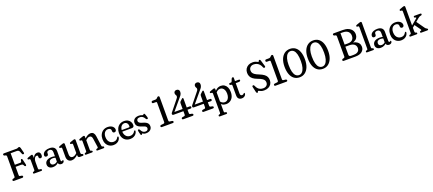

<svg xmlns="http://www.w3.org/2000/svg" viewBox="128 -2544 10335 4585"><g transform="rotate(-20 5295.5 -251.0)"><path d="M383.8 -700Q397 -700 406.5 -704.8Q416 -709.5 425 -714Q433.9 -718.5 443.6 -718.5Q458.8 -718.5 466.7 -709.7Q474.5 -701 479.6 -682.6L511.9 -554.1Q515.6 -540.8 509.6 -532.2Q503.5 -523.7 492.1 -521.5Q482.8 -519.9 474 -524.7Q465.1 -529.6 459.4 -544.2Q445.4 -587.9 432.4 -610.1Q419.3 -632.3 403.4 -640Q387.5 -647.7 364.4 -647.7H211.2V-95.1Q211.2 -79.9 217.1 -71.6Q222.9 -63.3 234.9 -60.5L279.3 -53.2Q290.5 -50.5 296.2 -44.2Q301.9 -37.8 301.9 -25.9Q301.9 -13.5 294.3 -6.8Q286.6 0 271.8 0H60.8Q46.5 0 38.8 -6.8Q31 -13.5 31 -25.9Q31 -46.7 53.3 -54.4L83 -60.5Q95.8 -64.6 101.4 -72.7Q107 -80.7 107 -95.1V-604.9Q107 -619.3 101.4 -627.3Q95.8 -635.4 83 -639.5L53.3 -645.6Q31 -653.3 31 -674.1Q31 -686.8 38.8 -693.4Q46.5 -700 60.8 -700ZM159.8 -354.4H347.2Q367.9 -354.4 375.2 -365Q382.5 -375.5 382.5 -402.1Q383.9 -414.8 389.8 -421.8Q395.6 -428.8 404.8 -429.4Q424.3 -430.9 429.3 -406.7L460.6 -272.9Q463.7 -258.7 460.4 -249.7Q457.1 -240.8 446.8 -237.5Q437.6 -234.9 429.2 -239.3Q420.8 -243.8 415.3 -254.2Q408 -271.9 400.8 -282.4Q393.5 -293 383.3 -297.5Q373.1 -302.1 356.6 -302.1H159.8Z M680.9 -244.2Q680.9 -311.7 698.7 -356.1Q716.5 -400.4 746.1 -422.3Q775.7 -444.2 811.1 -444.2Q849.6 -444.2 870.3 -421.5Q891 -398.7 891 -355.4Q891 -322.8 878.5 -306.8Q865.9 -290.9 846 -290.9Q824.7 -290.9 813.9 -302.3Q803.1 -313.7 803.1 -334.7V-349.8Q803.1 -365 796 -372.4Q788.8 -379.8 774.2 -379.8Q753.9 -379.8 736.4 -364.5Q718.9 -349.2 708.2 -319.2Q697.4 -289.2 697.4 -244.7ZM692.8 -410.5 697.4 -307.2V-84.4Q697.4 -68.7 702.9 -60.1Q708.4 -51.5 722.6 -49.6L757.5 -45.4Q768.7 -43.9 774 -37.3Q779.3 -30.7 779.3 -21.6Q779.3 -11.7 773 -5.9Q766.6 0 753.7 0H575.5Q563.4 0 556.9 -5.7Q550.5 -11.3 550.5 -21.6Q550.5 -30.1 554.8 -35.8Q559.1 -41.4 567.5 -45.4L585.4 -49.6Q596.6 -53.1 601 -60.4Q605.4 -67.7 605.4 -84.4V-331.3Q605.4 -346 601.3 -352Q597.3 -358.1 587.6 -360.3L560.3 -361.5Q550.7 -364.7 546.7 -369.7Q542.8 -374.7 542.8 -382.1Q542.8 -390.3 548.1 -396.4Q553.4 -402.5 566.6 -407.1L632.7 -430.9Q647.2 -436.1 656.1 -438.2Q664.9 -440.3 670.9 -440.3Q680.4 -440.3 685.9 -433.7Q691.4 -427 692.8 -410.5Z M1187.2 -57.8V-70.6L1180.2 -74V-322.3Q1180.2 -361.5 1160.2 -382.3Q1140.2 -403.1 1105.8 -403.1Q1073.8 -403.1 1056.4 -389.4Q1039 -375.8 1039 -354V-332.3Q1039 -307.4 1026.2 -294.4Q1013.4 -281.4 989 -281.4Q965.2 -281.4 954.3 -294.1Q943.5 -306.8 943.5 -327.4Q943.5 -358.1 964 -384.7Q984.5 -411.3 1024.6 -427.8Q1064.7 -444.2 1123.3 -444.2Q1195.2 -444.2 1233.7 -410.5Q1272.2 -376.8 1272.2 -316V-79.1Q1272.2 -67.2 1277.3 -59.7Q1282.3 -52.1 1294.3 -52.1Q1301.2 -52.1 1305.7 -54.7Q1310.1 -57.2 1313.4 -62.2Q1315.6 -64.9 1318.1 -66.9Q1320.6 -68.9 1324.3 -68.9Q1330.7 -68.9 1334.3 -63.6Q1337.8 -58.2 1337.8 -49.9Q1337.8 -34.8 1328.9 -21.1Q1319.9 -7.4 1303.2 1.3Q1286.5 10 1263.3 10Q1228.8 10 1208 -8.5Q1187.2 -26.9 1187.2 -57.8ZM924.6 -99Q924.6 -158.8 973.4 -193.5Q1022.2 -228.2 1105.4 -228.2Q1129.4 -228.2 1154.5 -224.2Q1179.5 -220.2 1197.7 -213.1L1189.4 -176.4Q1171.5 -183.7 1152.4 -187.8Q1133.3 -191.9 1111.1 -191.9Q1068 -191.9 1042.8 -171.8Q1017.5 -151.6 1017.5 -115.2Q1017.5 -80.6 1038.6 -63.2Q1059.7 -45.7 1092.4 -45.7Q1123.7 -45.7 1150.7 -60.6Q1177.7 -75.4 1196.5 -101.1L1207.2 -68.6Q1183.3 -31.8 1142.2 -10.9Q1101.2 10 1051.8 10Q992.8 10 958.7 -19.6Q924.6 -49.2 924.6 -99Z M1687.4 -51V-84L1685.2 -88.3V-331.3Q1685.2 -346 1681.1 -352Q1677.1 -358.1 1667.4 -360.3L1640.1 -361.5Q1630.5 -364.7 1626.5 -369.7Q1622.6 -374.7 1622.6 -382.1Q1622.6 -390.3 1627.8 -396.3Q1633 -402.3 1646.4 -407.1L1710.7 -430.1Q1727.2 -436.1 1736.2 -438.2Q1745.1 -440.3 1752.5 -440.3Q1764.4 -440.3 1770.8 -432.9Q1777.2 -425.4 1777.2 -412.9V-84.4Q1777.2 -68 1782.1 -60.3Q1786.9 -52.6 1797.2 -49.6L1815.1 -45.4Q1823.5 -41.4 1827.8 -35.8Q1832.1 -30.1 1832.1 -21.6Q1832.1 -11.3 1825.7 -5.7Q1819.2 0 1807.1 0H1737.7Q1712.2 0 1699.8 -13.1Q1687.4 -26.2 1687.4 -51ZM1409.6 -123V-331.3Q1409.6 -346 1405.5 -352Q1401.5 -358.1 1391.8 -360.3L1364.5 -361.5Q1354.9 -364.7 1350.9 -369.7Q1347 -374.7 1347 -382.1Q1347 -390.3 1352.2 -396.3Q1357.4 -402.3 1370.8 -407.1L1435.1 -430.1Q1451.6 -436.1 1460.6 -438.2Q1469.5 -440.3 1476.9 -440.3Q1488.8 -440.3 1495.2 -432.9Q1501.6 -425.4 1501.6 -412.9V-146.7Q1501.6 -103.1 1521.7 -80.4Q1541.8 -57.7 1574.1 -57.7Q1597.9 -57.7 1624.4 -70.3Q1650.8 -82.8 1680.1 -110.7L1696.8 -126.6L1718.9 -100L1698.7 -79.8Q1652 -32.5 1609.9 -10.6Q1567.8 11.2 1527.3 11.2Q1474.7 11.2 1442.1 -24Q1409.6 -59.2 1409.6 -123Z M2014.4 -412.9V-84.4Q2014.4 -67.1 2018.5 -59.2Q2022.6 -51.3 2034 -47.6L2052.3 -43Q2067.1 -36 2067.1 -21.6Q2067.1 0 2043.9 0H1892.5Q1880.4 0 1873.9 -5.7Q1867.5 -11.3 1867.5 -21.6Q1867.5 -30.1 1871.8 -35.8Q1876.1 -41.4 1884.5 -45.4L1902.4 -49.6Q1913.6 -52.9 1918 -60.3Q1922.4 -67.7 1922.4 -84.4V-331.3Q1922.4 -346 1918.3 -352Q1914.3 -358.1 1904.6 -360.3L1877.3 -361.5Q1867.7 -364.7 1863.7 -369.7Q1859.8 -374.7 1859.8 -382.1Q1859.8 -390.3 1865 -396.3Q1870.2 -402.3 1883.6 -407.1L1947.9 -430.1Q1964.4 -436.1 1973.4 -438.2Q1982.3 -440.3 1989.7 -440.3Q2001.6 -440.3 2008 -432.9Q2014.4 -425.4 2014.4 -412.9ZM2002.6 -309.4 1980.7 -334.6 2001.1 -354.8Q2047.7 -401.4 2086.1 -422.8Q2124.5 -444.2 2162.6 -444.2Q2213.1 -444.2 2239.1 -413.8Q2265.1 -383.3 2271.7 -331.4L2305.4 -84.4Q2307.6 -67.9 2311 -60.5Q2314.4 -53.1 2325.4 -49.6L2343.3 -45.4Q2351.5 -41.2 2356 -35.7Q2360.5 -30.1 2360.5 -21.6Q2360.5 -11.3 2354.1 -5.7Q2347.6 0 2335.5 0H2183.5Q2160.3 0 2160.3 -21.6Q2160.3 -36.4 2175.3 -43L2193.6 -47.6Q2205 -51.3 2210.2 -58.8Q2215.4 -66.3 2213.2 -82.4L2182 -297.5Q2176.7 -335.7 2160.7 -355.5Q2144.6 -375.3 2114.2 -375.3Q2092.1 -375.3 2069 -363.5Q2045.8 -351.8 2018.9 -325.3Z M2761.7 -324.5Q2761.7 -297.5 2748 -282.8Q2734.3 -268.2 2712.3 -268.2Q2689.3 -268.2 2678 -281.8Q2666.7 -295.5 2666.7 -318.5V-332.1Q2666.7 -359.5 2646.5 -376.3Q2626.4 -393.2 2589.1 -393.2Q2554.5 -393.2 2527.5 -374.1Q2500.4 -355 2485 -320.7Q2469.6 -286.3 2469.6 -240.1Q2469.6 -183.1 2488.8 -143.3Q2507.9 -103.5 2541 -83Q2574 -62.4 2616 -62.4Q2662.6 -62.4 2690.7 -83.7Q2718.7 -105 2731.7 -133.7Q2738.2 -142.2 2742.9 -145.1Q2747.6 -147.9 2752.9 -147.9Q2759.6 -147.9 2763.4 -142.6Q2767.2 -137.2 2766.6 -127.2Q2763.3 -91.3 2741.2 -60.1Q2719 -28.9 2680.8 -9.5Q2642.5 10 2591 10Q2530.2 10 2483.9 -18Q2437.5 -46 2411.8 -96.5Q2386.1 -146.9 2386.1 -213.8Q2386.1 -279.3 2412.2 -331.5Q2438.3 -383.7 2486.3 -414Q2534.3 -444.2 2599.4 -444.2Q2649.6 -444.2 2686 -427.3Q2722.4 -410.4 2742.1 -383Q2761.7 -355.6 2761.7 -324.5Z M3193.5 -278.4Q3193.5 -249.8 3178.5 -235Q3163.5 -220.2 3134.7 -220.2H2868.1V-260.4H3069.9Q3097.4 -260.4 3097.4 -287.3Q3097.4 -334.6 3072.2 -363.9Q3047.1 -393.2 3006.2 -393.2Q2972.8 -393.2 2946.9 -374.5Q2921 -355.8 2906.3 -321.7Q2891.5 -287.5 2891.5 -240.5Q2891.5 -152.7 2932.3 -106.2Q2973 -59.6 3038 -59.6Q3083.7 -59.6 3115 -81.9Q3146.3 -104.2 3160.3 -133.7Q3166 -141.6 3171 -144.8Q3176 -147.9 3181.3 -147.9Q3188 -147.9 3191.9 -142.6Q3195.8 -137.2 3195.2 -127.2Q3191.9 -91.9 3169.1 -60.6Q3146.3 -29.3 3107 -9.7Q3067.7 10 3014.6 10Q2950.7 10 2903.8 -18.2Q2856.9 -46.4 2831.4 -97Q2806 -147.5 2806 -213.8Q2806 -279.7 2831.2 -331.9Q2856.4 -384.1 2904.3 -414.2Q2952.1 -444.2 3018.9 -444.2Q3070.8 -444.2 3110.1 -422.9Q3149.3 -401.6 3171.4 -364.1Q3193.5 -326.5 3193.5 -278.4Z M3415.9 -32.7Q3448.9 -32.7 3467.2 -49.6Q3485.5 -66.5 3485.5 -92.5Q3485.5 -109.7 3478 -122.9Q3470.6 -136.1 3451.5 -147.4Q3432.3 -158.7 3397.3 -168.8Q3336.2 -186.2 3301.5 -206.9Q3266.7 -227.6 3252.3 -254.5Q3238 -281.4 3238 -317.2Q3238 -371.9 3277.1 -408.1Q3316.2 -444.2 3394.4 -444.2Q3423.2 -444.2 3442.2 -438.7Q3461.1 -433.1 3473.4 -427.6Q3485.6 -422 3493.6 -422Q3499.5 -422 3502.4 -427.6Q3505.3 -433.1 3509.6 -438.7Q3513.8 -444.2 3522.9 -444.2Q3531.1 -444.2 3537.5 -438.9Q3543.8 -433.6 3548.5 -417.6L3572.9 -346.7Q3578.7 -328 3576.9 -315.9Q3575 -303.7 3565 -299.5Q3554 -295.1 3542.9 -299.9Q3531.8 -304.8 3523.4 -318.5Q3507.3 -348.6 3488.2 -366.4Q3469.1 -384.3 3447 -392.4Q3424.9 -400.5 3399.4 -400.5Q3357.7 -400.5 3339 -382.3Q3320.3 -364.2 3320.3 -338.8Q3320.3 -320.9 3329.3 -305.7Q3338.2 -290.4 3360.2 -277.8Q3382.1 -265.2 3421 -254.5Q3472.5 -240.9 3504.8 -221.9Q3537.1 -202.8 3552.4 -176.5Q3567.6 -150.2 3567.6 -114.6Q3567.6 -78 3549.5 -49.7Q3531.3 -21.4 3497.9 -5.1Q3464.5 11.2 3418.8 11.2Q3386.6 11.2 3367.8 4.3Q3348.9 -2.7 3339.4 -9.6Q3329.9 -16.5 3324.9 -16.5Q3318.2 -16.5 3315.6 -9.6Q3313 -2.7 3309.7 4.3Q3306.3 11.2 3297 11.2Q3289.2 11.2 3283.8 6Q3278.5 0.9 3276 -11.5L3257.4 -87.4Q3252.5 -110.4 3253.9 -121.7Q3255.3 -133 3266.7 -136.2Q3277.1 -139.5 3287.3 -134Q3297.4 -128.5 3306.6 -112.5Q3326.9 -70.5 3353.6 -51.6Q3380.3 -32.7 3415.9 -32.7Z M3825.1 -607.9H3886.6Q3900.3 -607.9 3905.7 -600.9Q3911.1 -594 3911.1 -573.5V-96.1Q3911.1 -80.8 3904.1 -72Q3897.1 -63.1 3884.4 -61.3L3816.8 -53.8Q3790.6 -49.2 3790.6 -25.9Q3790.6 -13.7 3798.2 -6.9Q3805.8 0 3820.7 0H4094.9Q4110.1 0 4117.4 -6.9Q4124.7 -13.7 4124.7 -25.9Q4124.7 -47.6 4098.8 -53.6L4038 -61.3Q4025.1 -63.5 4019.6 -72Q4014 -80.5 4014 -95.6V-684.7Q4014 -719.4 3985.4 -719.4Q3977 -719.4 3969.6 -715.1Q3962.1 -710.8 3953.9 -701Q3938.7 -682.5 3924.1 -675.1Q3909.4 -667.7 3886.1 -667.7H3826.1Q3810.4 -667.7 3801.6 -658.8Q3792.8 -649.9 3792.8 -636.7Q3792.8 -623.3 3800.8 -615.6Q3808.7 -607.9 3825.1 -607.9Z M4431.8 -377.2Q4431.8 -392.3 4434.7 -402.2Q4437.6 -412.2 4444.9 -420L4494.4 -466.4Q4503.1 -475.3 4508.3 -478.5Q4513.5 -481.7 4519.8 -481.7Q4526.5 -481.7 4531.2 -476.5Q4535.8 -471.3 4535.8 -460.1V-96.1Q4535.8 -81.4 4541.9 -72.8Q4547.9 -64.1 4559.5 -61.3L4602.9 -53.6Q4615.9 -49.5 4622.4 -42.9Q4628.8 -36.2 4628.8 -25.9Q4628.8 -13.7 4621.5 -6.9Q4614.1 0 4598.7 0H4365.1Q4335.3 0 4335.3 -25.9Q4335.3 -47.7 4361.2 -53.8L4408.1 -61.3Q4419.8 -63.5 4425.8 -72.2Q4431.8 -80.8 4431.8 -96.1ZM4376 -509.6Q4392.2 -526.5 4398.8 -541.3Q4405.4 -556.1 4405.4 -570.4Q4405.4 -582.2 4401.5 -590.6Q4397.6 -599 4392.4 -607Q4387.3 -615.1 4383.4 -625Q4379.5 -634.9 4379.5 -649.2Q4379.5 -667.7 4387.5 -682.3Q4395.6 -697 4411 -705.6Q4426.4 -714.1 4448.3 -714.1Q4480.6 -714.1 4499.9 -695.5Q4519.1 -676.9 4519.1 -643.2Q4519.1 -623 4514 -604Q4508.9 -585 4496.2 -564.4Q4483.4 -543.9 4459.6 -518.1L4201.5 -210.4L4190.4 -236H4614.3Q4627 -236 4634.7 -229.2Q4642.4 -222.4 4642.4 -208.5Q4642.4 -179.9 4613.8 -179.9L4182 -180.2Q4165.7 -180.2 4157.1 -188.7Q4148.4 -197.2 4148.4 -210.7Q4148.4 -222.5 4153.7 -232.2Q4158.9 -241.8 4171.4 -254.9Z M4948.3 -377.2Q4948.3 -392.3 4951.2 -402.2Q4954.1 -412.2 4961.4 -420L5010.9 -466.4Q5019.6 -475.3 5024.8 -478.5Q5030 -481.7 5036.3 -481.7Q5043 -481.7 5047.7 -476.5Q5052.3 -471.3 5052.3 -460.1V-96.1Q5052.3 -81.4 5058.4 -72.8Q5064.4 -64.1 5076 -61.3L5119.4 -53.6Q5132.4 -49.5 5138.9 -42.9Q5145.3 -36.2 5145.3 -25.9Q5145.3 -13.7 5138 -6.9Q5130.6 0 5115.2 0H4881.6Q4851.8 0 4851.8 -25.9Q4851.8 -47.7 4877.7 -53.8L4924.6 -61.3Q4936.3 -63.5 4942.3 -72.2Q4948.3 -80.8 4948.3 -96.1ZM4892.5 -509.6Q4908.7 -526.5 4915.3 -541.3Q4921.9 -556.1 4921.9 -570.4Q4921.9 -582.2 4918 -590.6Q4914.1 -599 4908.9 -607Q4903.8 -615.1 4899.9 -625Q4896 -634.9 4896 -649.2Q4896 -667.7 4904 -682.3Q4912.1 -697 4927.5 -705.6Q4942.9 -714.1 4964.8 -714.1Q4997.1 -714.1 5016.4 -695.5Q5035.6 -676.9 5035.6 -643.2Q5035.6 -623 5030.5 -604Q5025.4 -585 5012.7 -564.4Q4999.9 -543.9 4976.1 -518.1L4718 -210.4L4706.9 -236H5130.8Q5143.5 -236 5151.2 -229.2Q5158.9 -222.4 5158.9 -208.5Q5158.9 -179.9 5130.3 -179.9L4698.5 -180.2Q4682.2 -180.2 4673.6 -188.7Q4664.9 -197.2 4664.9 -210.7Q4664.9 -222.5 4670.2 -232.2Q4675.4 -241.8 4687.9 -254.9Z M5327.9 -412.9V-357.8L5331.3 -347V150.1Q5331.3 166.8 5335.6 174.4Q5339.8 182 5351.3 184.9L5379.7 189.1Q5387.9 192.8 5392.3 198.6Q5396.7 204.4 5396.7 212.9Q5396.7 223 5390.3 228.7Q5383.8 234.5 5371.7 234.5H5209.4Q5197.3 234.5 5190.9 228.8Q5184.4 223.2 5184.4 212.9Q5184.4 204.4 5188.8 198.8Q5193.2 193.3 5201.4 189.1L5219.3 184.9Q5230.5 181.6 5234.9 174.2Q5239.3 166.8 5239.3 150.1V-331.3Q5239.3 -346 5235.2 -352Q5231.2 -358.1 5221.5 -360.3L5194.2 -361.5Q5184.6 -364.7 5180.7 -369.7Q5176.7 -374.7 5176.7 -382.1Q5176.7 -390.3 5181.9 -396.2Q5187.1 -402.1 5200.5 -407.1L5259.6 -429.1Q5276.3 -435.5 5286 -437.9Q5295.6 -440.3 5302.8 -440.3Q5314.9 -440.3 5321.4 -432.9Q5327.9 -425.4 5327.9 -412.9ZM5308 -295.2 5292.3 -326.5Q5325.1 -381.9 5372.1 -413.1Q5419.1 -444.2 5475 -444.2Q5527.4 -444.2 5567.4 -417.7Q5607.3 -391.1 5629.8 -342.2Q5652.3 -293.2 5652.3 -225.4Q5652.3 -148.6 5625.5 -95.8Q5598.6 -43 5553 -15.9Q5507.3 11.2 5450.2 11.2Q5396.6 11.2 5354.6 -15.9Q5312.5 -43 5287.7 -89.2L5312 -129.3Q5334.9 -85.3 5367.1 -64.2Q5399.2 -43.1 5436.8 -43.1Q5470.5 -43.1 5497.6 -63.5Q5524.8 -83.8 5540.9 -122.4Q5557 -161 5557 -215.5Q5557 -269.6 5541.2 -307.1Q5525.5 -344.6 5498.4 -364.4Q5471.4 -384.3 5436.5 -384.3Q5395.8 -384.3 5363.5 -360.9Q5331.2 -337.6 5308 -295.2Z M5723.9 -381.6 5699.1 -385.7Q5687.4 -389.1 5684.1 -396Q5680.8 -402.9 5680.8 -411.3Q5680.8 -421.2 5687.7 -427.7Q5694.6 -434.2 5706.3 -434.2H5733.4Q5741.1 -434.2 5746.5 -439.1Q5752 -443.9 5758.5 -457.6L5778.9 -514.4Q5785.9 -526.8 5794.5 -533.1Q5803 -539.3 5812.5 -539.3Q5822.3 -539.3 5828.6 -532.8Q5834.8 -526.2 5834.8 -512.7V-119.1Q5834.8 -90.7 5847.2 -75.7Q5859.5 -60.7 5881.9 -60.7Q5896.5 -60.7 5905.9 -65.8Q5915.2 -70.9 5921.6 -77.8Q5928 -84.6 5933.1 -89.7Q5938.2 -94.8 5943.5 -94.8Q5949.5 -94.8 5952.8 -90.1Q5956 -85.3 5956 -74.4Q5956 -53.7 5942.4 -34.3Q5928.7 -14.9 5905.1 -2.5Q5881.4 10 5850.8 10Q5799.6 10 5771.2 -18.4Q5742.8 -46.7 5742.8 -105.8V-349.6Q5742.8 -363.7 5739.6 -371Q5736.4 -378.4 5723.9 -381.6ZM5791.7 -382.3V-434.2H5930.7Q5943.9 -434.2 5950.5 -429.1Q5957 -424 5957 -414.5Q5957 -400.3 5945.3 -391.3Q5933.6 -382.3 5907.9 -382.3Z M6417 13.9Q6373.5 13.9 6344.9 3.8Q6316.2 -6.3 6299.7 -16.1Q6283.2 -26 6275.7 -26Q6269.2 -26 6266.5 -20.3Q6263.7 -14.6 6262 -7.4Q6260.2 -0.2 6256.4 5.5Q6252.5 11.2 6243.7 11.2Q6232.1 11.2 6225 3.9Q6217.9 -3.4 6214.8 -18.3L6182.6 -158.1Q6180 -170.1 6184.7 -179.1Q6189.4 -188.1 6200.8 -190.8Q6212.5 -193.6 6220.1 -189.2Q6227.7 -184.7 6235.1 -170Q6252.4 -126.9 6277.1 -98.4Q6301.7 -69.9 6335.5 -55.7Q6369.3 -41.5 6412.6 -41.5Q6463.4 -41.5 6496.5 -69.6Q6529.7 -97.7 6530 -145.4Q6530.3 -175.8 6517.7 -201.2Q6505.2 -226.6 6468.2 -250.8Q6431.3 -275.1 6359 -301.7Q6290.9 -326.4 6250.1 -358.2Q6209.4 -390.1 6191.2 -430.2Q6173 -470.4 6173 -519.7Q6173 -575 6198.6 -618.4Q6224.3 -661.8 6270.5 -686.9Q6316.6 -712.1 6377.1 -712.1Q6419.8 -712.4 6447.6 -702.9Q6475.3 -693.4 6492.4 -683.9Q6509.5 -674.4 6518.8 -674.4Q6527.8 -674.4 6530.5 -683.5Q6533.1 -692.5 6537.3 -701.6Q6541.4 -710.6 6554.5 -710.6Q6566.4 -710.6 6572.7 -702.9Q6578.9 -695.2 6584.9 -675L6627.7 -531.8Q6632.2 -517.4 6628.7 -508Q6625.2 -498.7 6612.9 -494.5Q6601.3 -490.5 6591.9 -495.2Q6582.5 -500 6576.7 -512.9Q6558.3 -562.5 6530 -594.2Q6501.6 -625.9 6465.4 -640.9Q6429.1 -655.9 6386.5 -655.9Q6334.7 -655.9 6301.6 -624.9Q6268.5 -594 6268.5 -544.6Q6268.5 -513.7 6281.3 -487.3Q6294 -460.9 6329.8 -436Q6365.6 -411 6434.6 -384Q6506.5 -355.3 6548.3 -324.1Q6590 -292.9 6607.6 -255.2Q6625.2 -217.5 6624.9 -167.9Q6624.9 -115.3 6599.3 -74.1Q6573.6 -32.9 6527 -9.5Q6480.4 13.9 6417 13.9Z M6712.6 -607.9H6774.1Q6787.8 -607.9 6793.2 -600.9Q6798.6 -594 6798.6 -573.5V-96.1Q6798.6 -80.8 6791.6 -72Q6784.6 -63.1 6771.9 -61.3L6704.3 -53.8Q6678.1 -49.2 6678.1 -25.9Q6678.1 -13.7 6685.7 -6.9Q6693.3 0 6708.2 0H6982.4Q6997.6 0 7004.9 -6.9Q7012.2 -13.7 7012.2 -25.9Q7012.2 -47.6 6986.3 -53.6L6925.5 -61.3Q6912.6 -63.5 6907.1 -72Q6901.5 -80.5 6901.5 -95.6V-684.7Q6901.5 -719.4 6872.9 -719.4Q6864.5 -719.4 6857.1 -715.1Q6849.6 -710.8 6841.4 -701Q6826.2 -682.5 6811.6 -675.1Q6796.9 -667.7 6773.6 -667.7H6713.6Q6697.9 -667.7 6689.1 -658.8Q6680.3 -649.9 6680.3 -636.7Q6680.3 -623.3 6688.3 -615.6Q6696.2 -607.9 6712.6 -607.9Z M7328 -709.1Q7409.2 -709.1 7466.1 -666.5Q7523 -623.8 7552.9 -543.9Q7582.8 -463.9 7582.8 -351.4Q7582.8 -239.6 7550.2 -158.8Q7517.6 -77.9 7459 -34.1Q7400.3 9.7 7321.3 9.7Q7239.5 9.7 7181.7 -33.2Q7123.9 -76.2 7093.5 -157Q7063.2 -237.8 7063.2 -350.7Q7063.2 -461.9 7095.9 -542.1Q7128.7 -622.4 7188.1 -665.8Q7247.5 -709.1 7328 -709.1ZM7476.8 -342.6Q7476.8 -450.5 7458.3 -519.4Q7439.8 -588.4 7405.7 -621.2Q7371.6 -654.1 7324.2 -654.1Q7277.5 -654.1 7242.7 -619.5Q7207.9 -584.9 7188.6 -519Q7169.2 -453.2 7169.2 -359.5Q7169.2 -249.8 7187.9 -180.4Q7206.5 -111 7241.5 -78.2Q7276.4 -45.3 7325.1 -45.3Q7370 -45.3 7404.2 -80.1Q7438.4 -114.8 7457.6 -181.1Q7476.8 -247.4 7476.8 -342.6Z M7918 -709.1Q7999.2 -709.1 8056.1 -666.5Q8113 -623.8 8142.9 -543.9Q8172.8 -463.9 8172.8 -351.4Q8172.8 -239.6 8140.2 -158.8Q8107.6 -77.9 8049 -34.1Q7990.3 9.7 7911.3 9.7Q7829.5 9.7 7771.7 -33.2Q7713.9 -76.2 7683.5 -157Q7653.2 -237.8 7653.2 -350.7Q7653.2 -461.9 7685.9 -542.1Q7718.7 -622.4 7778.1 -665.8Q7837.5 -709.1 7918 -709.1ZM8066.8 -342.6Q8066.8 -450.5 8048.3 -519.4Q8029.8 -588.4 7995.7 -621.2Q7961.6 -654.1 7914.2 -654.1Q7867.5 -654.1 7832.7 -619.5Q7797.9 -584.9 7778.6 -519Q7759.2 -453.2 7759.2 -359.5Q7759.2 -249.8 7777.9 -180.4Q7796.5 -111 7831.5 -78.2Q7866.4 -45.3 7915.1 -45.3Q7960 -45.3 7994.2 -80.1Q8028.4 -114.8 8047.6 -181.1Q8066.8 -247.4 8066.8 -342.6Z M8964.7 -168.6Q8964.7 -95.2 8906.7 -47.6Q8848.7 0 8733.4 0H8442.3Q8428 0 8420.2 -6.8Q8412.5 -13.5 8412.5 -25.9Q8412.5 -46.1 8434.8 -54.4L8461.5 -60.5Q8475.8 -64.9 8482.1 -73Q8488.5 -81 8488.5 -95.1V-604.9Q8488.5 -619.3 8482.9 -627.3Q8477.3 -635.4 8464.5 -639.5L8434.8 -645.6Q8412.5 -653.3 8412.5 -674.1Q8412.5 -686.8 8420.2 -693.4Q8428 -700 8442.3 -700H8667.8Q8751 -700 8809.2 -674.4Q8867.4 -648.8 8898 -603.3Q8928.6 -557.8 8928.6 -497.6Q8928.6 -448 8903.8 -408.8Q8879 -369.7 8828.2 -347.1Q8777.4 -324.6 8699.2 -324.6L8731.5 -341.8Q8806.6 -341.8 8858.7 -319.7Q8910.8 -297.5 8937.8 -258.6Q8964.7 -219.6 8964.7 -168.6ZM8690.6 -304.7H8555.3V-357H8679.7Q8726.8 -357 8760.2 -373.4Q8793.6 -389.8 8811.4 -421.2Q8829.2 -452.5 8829.2 -496.6Q8829.2 -541.6 8809.7 -575.5Q8790.2 -609.4 8751.1 -628.4Q8712 -647.4 8652.4 -647.4H8592.7V-101.8Q8592.7 -77.9 8606.3 -65.9Q8619.8 -53.8 8647 -53.8H8712.4Q8762.7 -53.8 8795.9 -68.7Q8829.1 -83.6 8845.5 -110.5Q8861.9 -137.4 8861.9 -173.1Q8861.9 -232.1 8819.3 -268.4Q8776.7 -304.7 8690.6 -304.7Z M9158.8 -708.4V-84.4Q9158.8 -67.7 9163.2 -60.3Q9167.6 -52.9 9178.8 -49.6L9196.7 -45.4Q9205.1 -41.4 9209.4 -35.8Q9213.7 -30.1 9213.7 -21.6Q9213.7 -11.3 9207.3 -5.7Q9200.8 0 9188.7 0H9036.9Q9024.8 0 9018.4 -5.7Q9011.9 -11.3 9011.9 -21.6Q9011.9 -30.1 9016.2 -35.8Q9020.5 -41.4 9028.9 -45.4L9046.8 -49.6Q9058 -52.9 9062.4 -60.3Q9066.8 -67.7 9066.8 -84.4V-626.8Q9066.8 -641.5 9062.7 -647.5Q9058.7 -653.6 9049 -655.8L9021.7 -657Q9012.1 -660.2 9008.1 -665.2Q9004.2 -670.2 9004.2 -677.6Q9004.2 -685.8 9009.4 -691.8Q9014.6 -697.8 9028 -702.6L9092.3 -725.6Q9108.8 -731.6 9117.8 -733.7Q9126.7 -735.8 9134.1 -735.8Q9146 -735.8 9152.4 -728.4Q9158.8 -720.9 9158.8 -708.4Z M9517.2 -57.8V-70.6L9510.2 -74V-322.3Q9510.2 -361.5 9490.2 -382.3Q9470.2 -403.1 9435.8 -403.1Q9403.8 -403.1 9386.4 -389.4Q9369 -375.8 9369 -354V-332.3Q9369 -307.4 9356.2 -294.4Q9343.4 -281.4 9319 -281.4Q9295.2 -281.4 9284.3 -294.1Q9273.5 -306.8 9273.5 -327.4Q9273.5 -358.1 9294 -384.7Q9314.5 -411.3 9354.6 -427.8Q9394.7 -444.2 9453.3 -444.2Q9525.2 -444.2 9563.7 -410.5Q9602.2 -376.8 9602.2 -316V-79.1Q9602.2 -67.2 9607.3 -59.7Q9612.3 -52.1 9624.3 -52.1Q9631.2 -52.1 9635.7 -54.7Q9640.1 -57.2 9643.4 -62.2Q9645.6 -64.9 9648.1 -66.9Q9650.6 -68.9 9654.3 -68.9Q9660.7 -68.9 9664.3 -63.6Q9667.8 -58.2 9667.8 -49.9Q9667.8 -34.8 9658.9 -21.1Q9649.9 -7.4 9633.2 1.3Q9616.5 10 9593.3 10Q9558.8 10 9538 -8.5Q9517.2 -26.9 9517.2 -57.8ZM9254.6 -99Q9254.6 -158.8 9303.4 -193.5Q9352.2 -228.2 9435.4 -228.2Q9459.4 -228.2 9484.5 -224.2Q9509.5 -220.2 9527.7 -213.1L9519.4 -176.4Q9501.5 -183.7 9482.4 -187.8Q9463.3 -191.9 9441.1 -191.9Q9398 -191.9 9372.8 -171.8Q9347.5 -151.6 9347.5 -115.2Q9347.5 -80.6 9368.6 -63.2Q9389.7 -45.7 9422.4 -45.7Q9453.7 -45.7 9480.7 -60.6Q9507.7 -75.4 9526.5 -101.1L9537.2 -68.6Q9513.3 -31.8 9472.2 -10.9Q9431.2 10 9381.8 10Q9322.8 10 9288.7 -19.6Q9254.6 -49.2 9254.6 -99Z M10072.2 -324.5Q10072.2 -297.5 10058.5 -282.8Q10044.8 -268.2 10022.8 -268.2Q9999.8 -268.2 9988.5 -281.8Q9977.2 -295.5 9977.2 -318.5V-332.1Q9977.2 -359.5 9957 -376.3Q9936.9 -393.2 9899.6 -393.2Q9865 -393.2 9838 -374.1Q9810.9 -355 9795.5 -320.7Q9780.1 -286.3 9780.1 -240.1Q9780.1 -183.1 9799.3 -143.3Q9818.4 -103.5 9851.5 -83Q9884.5 -62.4 9926.5 -62.4Q9973.1 -62.4 10001.2 -83.7Q10029.2 -105 10042.2 -133.7Q10048.7 -142.2 10053.4 -145.1Q10058.1 -147.9 10063.4 -147.9Q10070.1 -147.9 10073.9 -142.6Q10077.7 -137.2 10077.1 -127.2Q10073.8 -91.3 10051.7 -60.1Q10029.5 -28.9 9991.3 -9.5Q9953 10 9901.5 10Q9840.7 10 9794.4 -18Q9748 -46 9722.3 -96.5Q9696.6 -146.9 9696.6 -213.8Q9696.6 -279.3 9722.7 -331.5Q9748.8 -383.7 9796.8 -414Q9844.8 -444.2 9909.9 -444.2Q9960.1 -444.2 9996.5 -427.3Q10032.9 -410.4 10052.6 -383Q10072.2 -355.6 10072.2 -324.5Z M10140.9 0Q10128.8 0 10122.4 -5.7Q10115.9 -11.3 10115.9 -21.6Q10115.9 -30.1 10120.2 -35.8Q10124.5 -41.4 10132.9 -45.4L10150.8 -49.6Q10162 -52.9 10166.4 -60.3Q10170.8 -67.7 10170.8 -84.4V-626.8Q10170.8 -641.5 10166.7 -647.5Q10162.7 -653.6 10153 -655.8L10125.7 -657Q10116.1 -660.2 10112.1 -665.2Q10108.2 -670.2 10108.2 -677.6Q10108.2 -685.8 10113.4 -691.8Q10118.6 -697.8 10132 -702.6L10196.3 -725.6Q10212.8 -731.6 10221.8 -733.7Q10230.7 -735.8 10238.1 -735.8Q10250 -735.8 10256.4 -728.4Q10262.8 -720.9 10262.8 -708.4V-84.4Q10262.8 -67.1 10266.9 -59.2Q10271 -51.3 10282.4 -47.6L10300.7 -43Q10315.5 -36 10315.5 -21.6Q10315.5 0 10292.3 0ZM10230.8 -209.3 10410.3 -360Q10420.6 -368.7 10419.9 -375.6Q10419.1 -382.5 10408.3 -385.9L10386.3 -391.2Q10378.6 -394.6 10375.2 -399.7Q10371.8 -404.9 10371.8 -412Q10371.8 -422.5 10378.6 -428.4Q10385.3 -434.2 10398.2 -434.2H10543.7Q10555.8 -434.2 10562.3 -428.6Q10568.7 -422.9 10568.7 -412.6Q10568.7 -402.7 10561.4 -394.7Q10554.1 -386.8 10530.3 -383.1Q10513.6 -380.2 10500.9 -373.8Q10488.2 -367.4 10465 -348L10241.8 -161.2ZM10371.5 -302.4 10525.3 -84.1Q10537.5 -67.3 10546.3 -60.1Q10555 -52.9 10566 -48.6Q10580.6 -41.4 10585.6 -35.3Q10590.6 -29.1 10590.6 -20.6Q10590.6 -10.9 10584.2 -5.5Q10577.7 0 10565.6 0H10410.3Q10399.4 0 10393.3 -5.8Q10387.1 -11.5 10387.1 -21.6Q10387.1 -28.5 10390.4 -33.4Q10393.7 -38.2 10400.7 -41.6L10419 -46.4Q10433.2 -51 10432.9 -59.7Q10432.7 -68.3 10416.5 -90.8L10301.2 -251.6Z"/></g></svg>

Font: Fraunces 144pt S100 Black
Style: Regular
Weight: 900
Version: Version 1.000